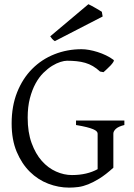

<svg xmlns="http://www.w3.org/2000/svg" viewBox="-20 -859 623 894"><path d="M508.8 -580.1Q512.2 -577.6 507.8 -570.6Q503.4 -563.5 495.4 -554.7Q487.3 -545.9 477.8 -537.4Q468.3 -528.8 461.9 -522.9L445.8 -525.9Q429.7 -541 412.6 -551Q395.5 -561 376.7 -566.4Q357.9 -571.8 336.9 -574Q315.9 -576.2 292 -576.2Q279.8 -576.2 261.5 -570.6Q243.2 -564.9 222.9 -552.5Q202.6 -540 182.1 -519.8Q161.6 -499.5 145.5 -470Q129.4 -440.4 119.1 -401.1Q108.9 -361.8 108.9 -311Q108.9 -243.2 127.2 -192.9Q145.5 -142.6 174.8 -109.6Q204.1 -76.7 241 -60.3Q277.8 -43.9 314.9 -43.9Q350.6 -43.9 380.6 -51Q410.6 -58.1 434.6 -71.3V-236.8Q434.6 -242.2 429.9 -247.3Q425.3 -252.4 413.8 -257.3Q402.3 -262.2 383.1 -267.1Q363.8 -272 334 -276.9V-297.9H559.1V-276.9Q531.2 -270 519.5 -259Q507.8 -248 507.8 -236.8V-78.1Q471.7 -45.4 443.1 -27.8Q414.6 -10.3 390.6 -0.7Q366.7 8.8 345.2 11.7Q323.7 14.6 301.8 14.6Q252.4 14.6 204.6 -3.7Q156.7 -22 118.9 -59.3Q81.1 -96.7 57.6 -152.6Q34.2 -208.5 34.2 -284.2Q34.2 -365.2 59.8 -429.4Q85.4 -493.7 129.9 -538.3Q174.3 -583 233.6 -606.4Q293 -629.9 359.9 -629.9Q376 -629.9 395.3 -626.5Q414.6 -623 434.6 -616.7Q454.6 -610.4 473.9 -601.1Q493.2 -591.8 508.8 -580.1ZM235.4 -667.5Q227.5 -672.4 222.7 -678Q217.8 -683.6 213.9 -689.9L391.6 -839.4Q397 -836.9 405.8 -832.3Q414.6 -827.6 423.8 -822.3Q433.1 -816.9 441.4 -812Q449.7 -807.1 454.1 -804.2L458 -782.2Z"/></svg>

Font: Akkhara
Style: Regular
Weight: 400
Designer: J. Victor Gaultney
Version: Version 1.00 June 13, 2006, initial release